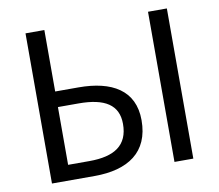

<svg xmlns="http://www.w3.org/2000/svg" viewBox="-80 -828 1051 923"><g transform="rotate(-10 445.5 -366.5)"><path d="M101 0H309C473 0 578 -69 578 -225C578 -372 469 -433 307 -433H193V-733H101ZM193 -75V-357H294C422 -357 487 -316 487 -223C487 -119 420 -75 297 -75ZM699 0H791V-733H699Z"/></g></svg>

Font: ChiuKong Gothic CL
Style: Regular
Weight: 400
Designer: Ryoko NISHIZUKA 西塚涼子 (kana, bopomofo & ideographs); Paul D. Hunt (Latin, Greek & Cyrillic); Sandoll Communications 산돌커뮤니
Foundry: Adobe
Version: Version 1.300